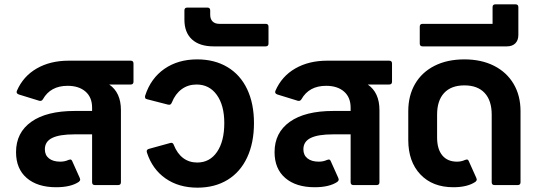

<svg xmlns="http://www.w3.org/2000/svg" viewBox="-20 -854 2491 886"><path d="M583 -574Q596 -574 596 -561V-477Q596 -464 583 -464H484Q538 -427 538 -346V-13Q538 0 525 0H418Q405 0 405 -13V-234H323Q255 -234 221 -217.5Q187 -201 187 -165Q187 -138 206 -123Q225 -108 258 -108Q279 -108 296 -116L304 -118Q310 -118 313 -111L348 -33Q350 -27 350 -26Q350 -20 344 -15Q307 10 239 10Q153 10 103.5 -32.5Q54 -75 54 -152Q54 -242 124.5 -292Q195 -342 325 -342H405V-357Q405 -405 374.5 -431.5Q344 -458 292 -458Q213 -458 178 -396Q172 -386 161 -389L67 -418Q53 -423 58 -435Q87 -502 149.5 -538Q212 -574 297 -574Z M658 -150Q657 -152 657 -156Q657 -164 667 -167L765 -194L770 -195Q779 -195 782 -185Q798 -145 825.5 -124.5Q853 -104 890 -104Q948 -104 981.5 -153Q1015 -202 1015 -286Q1015 -368 980.5 -416Q946 -464 887 -464Q848 -464 818.5 -442.5Q789 -421 773 -381Q770 -374 766.5 -372Q763 -370 756 -371L659 -396Q652 -397 650 -402Q648 -407 650 -413Q676 -493 739 -536.5Q802 -580 890 -580Q970 -580 1029.5 -544.5Q1089 -509 1120.5 -442.5Q1152 -376 1152 -286Q1152 -195 1120.5 -127.5Q1089 -60 1030 -24Q971 12 891 12Q805 12 744 -30.5Q683 -73 658 -150Z M966 -640Q901 -640 866 -672Q831 -704 831 -763V-806Q831 -819 844 -819H937Q950 -819 950 -806V-786Q950 -766 961 -755Q972 -744 992 -744H1206Q1219 -744 1219 -731V-653Q1219 -640 1206 -640Z M1776 -574Q1789 -574 1789 -561V-477Q1789 -464 1776 -464H1677Q1731 -427 1731 -346V-13Q1731 0 1718 0H1611Q1598 0 1598 -13V-234H1516Q1448 -234 1414 -217.5Q1380 -201 1380 -165Q1380 -138 1399 -123Q1418 -108 1451 -108Q1472 -108 1489 -116L1497 -118Q1503 -118 1506 -111L1541 -33Q1543 -27 1543 -26Q1543 -20 1537 -15Q1500 10 1432 10Q1346 10 1296.5 -32.5Q1247 -75 1247 -152Q1247 -242 1317.5 -292Q1388 -342 1518 -342H1598V-357Q1598 -405 1567.5 -431.5Q1537 -458 1485 -458Q1406 -458 1371 -396Q1365 -386 1354 -389L1260 -418Q1246 -423 1251 -435Q1280 -502 1342.5 -538Q1405 -574 1490 -574Z M1864 -208V-341Q1864 -413 1895.5 -467Q1927 -521 1985.5 -550.5Q2044 -580 2123 -580Q2201 -580 2259.5 -550.5Q2318 -521 2350 -467Q2382 -413 2382 -341V-13Q2382 0 2369 0H2262Q2249 0 2249 -13V-325Q2249 -390 2216.5 -425Q2184 -460 2123 -460Q2062 -460 2029.5 -425Q1997 -390 1997 -325V-220Q1997 -166 2021 -137Q2045 -108 2089 -108Q2109 -108 2126 -116L2134 -118Q2140 -118 2143 -111L2178 -33Q2180 -27 2180 -26Q2180 -20 2174 -15Q2137 10 2072 10Q1976 10 1920 -49Q1864 -108 1864 -208Z M1930 -640Q1917 -640 1917 -653V-731Q1917 -744 1930 -744H2253V-821Q2253 -834 2266 -834H2359Q2372 -834 2372 -821V-693Q2372 -668 2358 -654Q2344 -640 2319 -640Z"/></svg>

Font: LINE Seed Sans TH
Style: Bold
Weight: 700
Designer: Dalton Maag Ltd | Thai characters by Cadson Demak Co.,Ltd.
Foundry: Dalton Maag Ltd
Version: Version 1.002